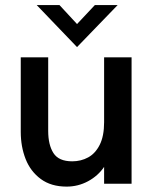

<svg xmlns="http://www.w3.org/2000/svg" viewBox="-20 -709 602 741"><path d="M60.1 -200.2V-487.8H166V-203.6Q166 -149.9 186.3 -118.2Q206.5 -86.4 258.8 -86.4Q292.5 -86.4 320.3 -101.6Q348.1 -116.7 365 -150.4Q381.8 -184.1 381.8 -237.3V-487.8H487.8V0H381.8V-64.9Q358.4 -30.3 319.8 -9.5Q281.2 11.2 237.3 11.2Q177.2 11.2 137.5 -18.1Q97.7 -47.4 78.9 -95.2Q60.1 -143.1 60.1 -200.2ZM277.3 -527.3 121.6 -689.5H209.5L277.3 -616.2L346.2 -689.5H434.1Z"/></svg>

Font: Acari Sans SemiBold
Style: Regular
Weight: 600
Designer: Alfredo Marco Pradil and Stefan Peev
Foundry: Hanken Design Co.
Version: Version 1.045;January 11, 2019;FontCreator 11.5.0.2425 64-bi